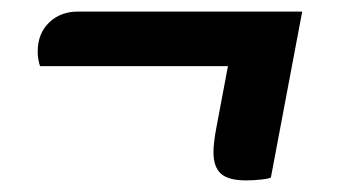

<svg xmlns="http://www.w3.org/2000/svg" viewBox="-20 -308 603 331"><path d="M404 3Q374 3 361 -8.5Q348 -20 348 -46Q348 -61 353 -88L373 -194H49Q45 -206 45 -219Q45 -250 64.5 -269Q84 -288 114 -288H501L447 -2Q444 0 430.5 1.5Q417 3 404 3Z"/></svg>

Font: Sansita
Style: Bold Italic
Weight: 700
Italic angle: -11°
Designer: Pablo Cosgaya
Foundry: Omnibus-Type
Version: Version 1.006